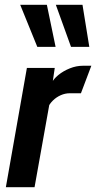

<svg xmlns="http://www.w3.org/2000/svg" viewBox="-20 -783 402 803"><path d="M4.5 0 92.5 -499H209L187 -349.5L124.5 0ZM180 -332.5 196 -435.5Q203.5 -452.5 224 -469.2Q244.5 -486 271.8 -497Q299 -508 326.5 -508H362L318.5 -393H272.5Q252.5 -393 234 -384.8Q215.5 -376.5 201.5 -362.8Q187.5 -349 180 -332.5ZM353.5 -587H277L213.5 -763H325ZM212.5 -587H136L64.5 -763H176Z"/></svg>

Font: Cabin
Style: Bold Italic
Weight: 700
Width: 4
Italic angle: -10°
Designer: Pablo Impallari
Foundry: Pablo Impallari. http://www.impallari.com Igino Marini. http://www.ikern.com
Version: Version 3.001